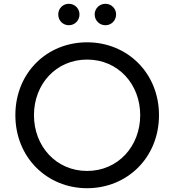

<svg xmlns="http://www.w3.org/2000/svg" viewBox="-20 -980 918 1012"><path d="M439 12C651 12 818 -150 818 -373C818 -595 651 -757 439 -757C227 -757 61 -596 61 -373C61 -150 228 12 439 12ZM159 -373C159 -536 275 -666 439 -666C603 -666 719 -536 719 -373C719 -209 602 -79 439 -79C276 -79 159 -209 159 -373ZM287 -904C287 -872 311 -847 343 -847C374 -847 399 -872 399 -904C399 -935 374 -960 343 -960C311 -960 287 -935 287 -904ZM479 -904C479 -872 504 -847 536 -847C567 -847 592 -872 592 -904C592 -935 567 -960 536 -960C504 -960 479 -935 479 -904Z"/></svg>

Font: Mluvka Medium
Style: Regular
Weight: 500
Designer: Modified by Jiří Krblich, Original typeface by Gumpita Rahayu
Foundry: Gumpita Rahayu & Jiří Krblich
Version: Version 2.000;Glyphs 3.1.1 (3134)